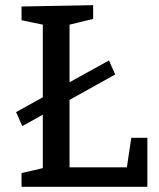

<svg xmlns="http://www.w3.org/2000/svg" viewBox="-20 -720 613 740"><path d="M469 -75 486 -189H548V0H63V-53L145 -72V-278L66 -234L42 -288L145 -345V-625L63 -642V-695L339 -700V-647L248 -625V-403L400 -487L424 -433L248 -335V-75Z"/></svg>

Font: Bitter Pro Medium
Style: Regular
Weight: 500
Designer: Sol Matas, and Bitter project Authors
Foundry: Sol Matas
Version: Version 1.010